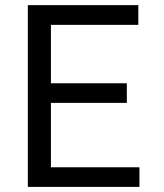

<svg xmlns="http://www.w3.org/2000/svg" viewBox="-20 -731 640 751"><path d="M476.1 -328.6H179.2V-76.7H525.4V0H88.9V-710.9H521V-633.8H179.2V-405.3H476.1Z"/></svg>

Font: TypoPRO Roboto Mono
Style: Regular
Weight: 400
Designer: Google
Version: Version 2.000986; 2015; ttfautohint (v1.3)